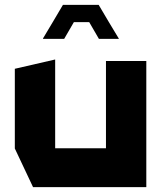

<svg xmlns="http://www.w3.org/2000/svg" viewBox="-20 -770 663 790"><path d="M116 0 41 -159V-487L206 -525H207V-160H416V-519H582V0ZM197 -679 239 -750H386L428 -679L469 -611V-610H387L347 -679H284L244 -610H157V-612Z"/></svg>

Font: Foldit Thin
Style: Bold
Weight: 700
Version: Version 1.003